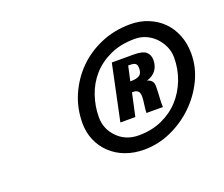

<svg xmlns="http://www.w3.org/2000/svg" viewBox="-76 -877 719 615"><g transform="rotate(-20 284.0 -569.5)"><path d="M568 -611Q568 -564 547 -521Q526 -478 491.5 -445Q457 -412 413 -392.5Q369 -373 322 -373Q287 -373 258 -384Q229 -395 208 -415Q187 -435 175.5 -462Q164 -489 164 -520Q164 -571 183.5 -615.5Q203 -660 236.5 -693.5Q270 -727 316 -746.5Q362 -766 416 -766Q449 -766 477 -754.5Q505 -743 525 -723Q545 -703 556.5 -674.5Q568 -646 568 -611ZM321 -422Q365 -422 400.5 -438Q436 -454 460.5 -481Q485 -508 498.5 -543.5Q512 -579 512 -618Q512 -637 504.5 -654.5Q497 -672 484 -686Q471 -700 453 -708.5Q435 -717 414 -717Q365 -717 328.5 -700Q292 -683 268 -655.5Q244 -628 232 -592.5Q220 -557 220 -520Q220 -480 248.5 -451Q277 -422 321 -422ZM319 -671H394Q424 -671 435.5 -661Q447 -651 447 -633Q447 -613 436.5 -598.5Q426 -584 405 -578Q426 -572 426 -553Q426 -532 424.5 -513.5Q423 -495 424 -481H368Q368 -492 370.5 -508.5Q373 -525 373 -535Q373 -549 367 -554Q361 -559 353 -559H347L330 -481H279ZM357 -594Q375 -594 385 -600Q395 -606 395 -624Q395 -635 390 -639.5Q385 -644 370 -644H365L354 -594Z"/></g></svg>

Font: Perun
Style: Italic
Weight: 400
Italic angle: -12°
Foundry: Copyright (c) Stefan Peev, Context Ltd, 2016
Version: Version 1.027